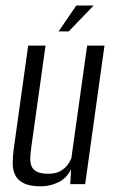

<svg xmlns="http://www.w3.org/2000/svg" viewBox="-20 -658 412 686"><path d="M127.1 7.7Q87.7 7.7 65.7 -2.9Q43.8 -13.6 34.7 -31.8Q25.5 -50.1 25.4 -73.6Q25.4 -97 28.7 -123.3L80.7 -495H142.7L91.7 -131.4Q89.2 -113.7 88.3 -97Q87.4 -80.2 91.7 -66.8Q96.1 -53.3 110.5 -45.3Q124.9 -37.2 152.4 -37.2Q178.9 -37.2 195.4 -46.6Q211.9 -56 221.3 -68.6Q230.7 -81.2 234.9 -92.2L291.3 -495H353.3L284.3 0H231.1L233.8 -53.6Q218.6 -21.2 188.5 -6.7Q158.3 7.7 127.1 7.7ZM189.4 -545.7 252.5 -638.2H314.5L225.4 -545.7Z"/></svg>

Font: Alumni Sans Thin
Style: Italic
Weight: 100
Italic angle: -8°
Designer: Robert E. Leuschke
Foundry: Robert E. Leuschke
Version: Version 1.016